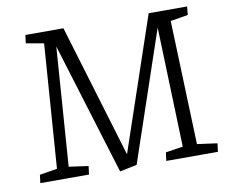

<svg xmlns="http://www.w3.org/2000/svg" viewBox="-78 -797 1071 905"><g transform="rotate(-10 457.5 -344.5)"><path d="M718 -626 508 -6 426 11 232 -621 191 -53 284 -40 279 0H46L51 -39L135 -53L178 -646L93 -661L98 -700H280L472 -63L688 -700H872L868 -660L784 -646L805 -53L901 -40L896 0H649L654 -40L737 -53Z"/></g></svg>

Font: Literata 12pt Light
Style: Italic
Weight: 300
Italic angle: -2°
Designer: Latin by Veronika Burian and Jose Scaglione. Greek by Irene Vlachou. Cyrillic by Vera Evstafieva
Foundry: TypeTogether
Version: Version 3.002